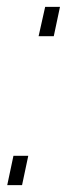

<svg xmlns="http://www.w3.org/2000/svg" viewBox="-20 -537 214 557"><path d="M92 -432 111 -517H154L136 -432ZM1 0 19 -85H62L44 0Z"/></svg>

Font: Raleway Thin Light
Style: Italic
Weight: 300
Italic angle: -12°
Version: Version 4.026